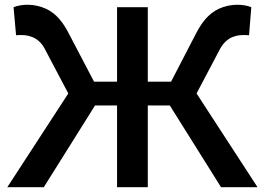

<svg xmlns="http://www.w3.org/2000/svg" viewBox="-20 -780 1104 800"><path d="M10.4 0H162.5L376 -340.6H467.7V0H595.8V-340.6H687.5L901 0H1053.1L799 -390.6L897.9 -578.1C911.5 -602.1 930.2 -618.8 950 -626C968.8 -633.3 985.4 -635.4 1017.7 -633.3L1027.1 -750C993.8 -763.5 940.6 -765.6 892.7 -743.8C846.9 -722.9 818.8 -683.3 795.8 -638.5L692.7 -439.6H595.8V-750H467.7V-439.6H371.9L267.7 -638.5C244.8 -683.3 216.7 -722.9 170.8 -743.8C122.9 -765.6 70.8 -763.5 36.5 -750L46.9 -633.3C78.1 -635.4 94.8 -633.3 113.5 -626C133.3 -618.8 153.1 -602.1 165.6 -578.1L264.6 -390.6Z"/></svg>

Font: Manrope3 Bold
Style: Regular
Weight: 700
Designer: Mikhail Sharanda
Foundry: Mikhail Sharanda
Version: Version 3.000;PS 003.000;hotconv 1.0.88;makeotf.lib2.5.64775